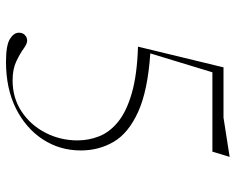

<svg xmlns="http://www.w3.org/2000/svg" viewBox="-93 -683 786 640"><g transform="rotate(90 300.0 -363.0)"><path d="M186 10Q131 10 110 -3Q89 -16 89 -33Q89 -45.5 96.8 -53Q104.5 -60.5 115.5 -60.5Q126 -60.5 142.5 -48.5Q159 -36.5 184.8 -24.2Q210.5 -12 248 -12Q306.5 -12 351.5 -41.8Q396.5 -71.5 422.2 -121Q448 -170.5 448 -228.5Q448 -266 434.2 -300.8Q420.5 -335.5 386.2 -363.5Q352 -391.5 291 -409.2Q230 -427 135.5 -430L204.5 -715H372L503 -735.5L485.5 -678H221L158 -471Q283 -462.5 353.5 -430.2Q424 -398 452.8 -348.8Q481.5 -299.5 481.5 -239.5Q481.5 -169.5 444.8 -113Q408 -56.5 341.8 -23.2Q275.5 10 186 10Z"/></g></svg>

Font: Newsreader Display ExtraLight
Style: Regular
Weight: 275
Designer: Hugues Gentile
Foundry: Production Type
Version: Version 1.002